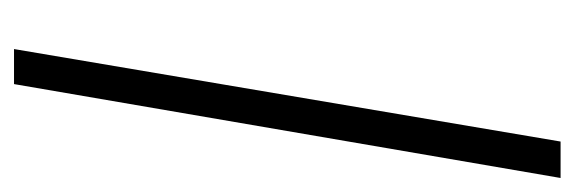

<svg xmlns="http://www.w3.org/2000/svg" viewBox="-293 -527 820 274"><g transform="rotate(90 117.0 -390.0)"><path d="M182 -780 50 0H100L234 -780Z"/></g></svg>

Font: Jost Light
Style: Italic
Weight: 300
Italic angle: -5°
Version: Version 3.710